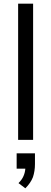

<svg xmlns="http://www.w3.org/2000/svg" viewBox="-20 -756 278 1038"><path d="M78 0V-736H159V0ZM169 73V131Q169 169 158 202Q146 233 117 262L80 234Q99 215 107 196Q111 187 113.5 177Q116 167 117 156H70V73Z"/></svg>

Font: PRinguin Sans
Style: Regular
Weight: 400
Designer: Vernon Adams
Foundry: Vernon Adams
Version: ""